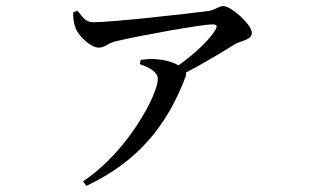

<svg xmlns="http://www.w3.org/2000/svg" viewBox="-20 -550 1040 629"><path d="M220 -510C219 -490 222 -472 228 -457C239 -429 279 -394 303 -394C325 -394 331 -408 360 -415C440 -434 641 -470 675 -470C690 -470 694 -466 685 -451C666 -419 617 -373 565 -336C549 -345 523 -354 492 -356C476 -358 460 -356 441 -354L438 -340C470 -328 497 -315 497 -291C497 -241 399 -53 252 44L263 59C435 -22 528 -142 587 -296C590 -303 590 -308 589 -312C654 -346 717 -385 749 -405C767 -416 805 -419 805 -442C805 -470 737 -530 712 -530C695 -530 686 -517 662 -514C613 -507 347 -477 286 -477C263 -477 253 -490 234 -515Z"/></svg>

Font: Noto Serif SC Medium
Style: Regular
Weight: 500
Designer: Ryoko NISHIZUKA 西塚涼子 (kana & ideographs); Frank Grießhammer (Latin, Greek & Cyrillic); Wenlong ZHANG 张文龙 (bopomofo); San
Foundry: Adobe Systems Incorporated
Version: Version 1.001;PS 1.001;hotconv 16.6.54;makeotf.lib2.5.65590